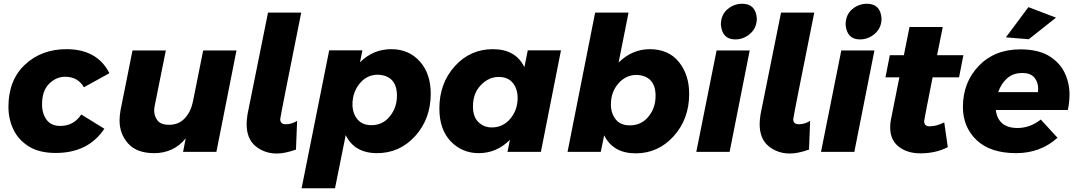

<svg xmlns="http://www.w3.org/2000/svg" viewBox="-20 -809 5742 1023"><path d="M277 6Q191.5 6 136.5 -27Q78.5 -62.5 51.8 -118.2Q25 -174 25 -240Q25 -382 113 -464.5Q201 -547 334 -547Q498 -547 563 -419L427 -344Q395 -400 327 -400Q279 -400 241.5 -362.5Q204 -325 204 -253Q204 -203 228.5 -170.5Q253 -138 301 -138Q373 -138 413 -199L536 -123Q450 6 277 6Z M801.5 7Q709 7 663 -44Q617 -95 617 -168Q617 -188.5 622 -220.5L686 -540H863.5L804.5 -246.5Q801.5 -233.5 801.5 -220.5Q801.5 -189.5 819.5 -166.8Q837.5 -144 880.5 -144Q931.5 -144 963.8 -178Q996 -212 1007.5 -265.5L1062.5 -540H1240L1133 0H955.5L969.5 -72Q905.5 7 801.5 7Z M1455 9Q1390 9 1342 -30Q1294 -69 1294 -148Q1294 -169 1299 -201L1408 -742H1585Q1473 -185 1473 -174Q1473 -147 1503 -147Q1534 -147 1563 -165L1557 -12Q1498 9 1455 9Z M1765 194H1587L1734 -541H1911L1898 -477Q1968 -547 2065 -547Q2158 -547 2216.5 -482Q2275 -417 2275 -310Q2275 -176 2192.5 -84.5Q2110 7 1989 7Q1869 7 1822 -89ZM1959 -142Q2019 -142 2057 -189Q2095 -236 2095 -299Q2095 -405 1995 -411Q1934 -411 1896 -363.5Q1858 -316 1858 -253Q1858 -206 1884 -174Q1910 -142 1959 -142Z M2531 7Q2442 7 2381.5 -56Q2321 -119 2321 -231Q2321 -365 2403 -456Q2485 -547 2606 -547Q2728 -547 2774 -451L2792 -541H2969L2862 0H2684L2697 -64Q2626 7 2531 7ZM2600 -130Q2660 -130 2699 -176.5Q2738 -223 2738 -287Q2738 -335 2712.5 -367Q2687 -399 2637 -399Q2584 -399 2542 -355.5Q2500 -312 2500 -242Q2500 -186 2529.5 -158Q2559 -130 2600 -130Z M3367 8Q3247 8 3199 -88L3181 0H3004L3151 -742H3329L3276 -476Q3349 -547 3442 -547Q3542 -547 3597 -479Q3652 -411 3652 -309Q3652 -175 3569.5 -83.5Q3487 8 3367 8ZM3336 -141Q3397 -141 3435 -187.5Q3473 -234 3473 -298Q3473 -404 3373 -410Q3315 -410 3275 -364.5Q3235 -319 3235 -253Q3235 -205 3260.5 -173Q3286 -141 3336 -141Z M3897.5 -599Q3828 -599 3821 -677Q3821 -730 3855.8 -759.5Q3890.5 -789 3934.5 -789Q4006.5 -789 4012.5 -711Q4012.5 -661 3977.5 -630Q3942.5 -599 3897.5 -599ZM3867.5 0H3690L3798 -540H3974.5Z M4188.5 9Q4123.5 9 4075.5 -30Q4027.5 -69 4027.5 -148Q4027.5 -169 4032.5 -201L4141.5 -742H4318.5Q4206.5 -185 4206.5 -174Q4206.5 -147 4236.5 -147Q4267.5 -147 4296.5 -165L4290.5 -12Q4231.5 9 4188.5 9Z M4562 -599Q4492.5 -599 4485.5 -677Q4485.5 -730 4520.2 -759.5Q4555 -789 4599 -789Q4671 -789 4677 -711Q4677 -661 4642 -630Q4607 -599 4562 -599ZM4532 0H4354.5L4462.5 -540H4639Z M4884 8Q4814 8 4768.5 -27.5Q4723 -63 4723 -131Q4723 -152 4727 -172L4772 -397H4698L4721 -515H4796L4826 -665H5003L4973 -515H5113L5090 -397H4949Q4904 -170 4904 -164Q4904 -136 4933 -136Q4970 -136 5011 -157L5030 -25Q4966 8 4884 8Z M5461.5 -600 5339.5 -610 5459.5 -771 5606.5 -715ZM5394.5 7Q5256.5 7 5183.5 -62.5Q5110.5 -132 5110.5 -239Q5110.5 -370 5195 -458Q5279.5 -546 5416.5 -546Q5506 -546 5564 -514Q5624 -479 5651.2 -424Q5678.5 -369 5678.5 -305Q5678.5 -266 5669.5 -223H5285.5Q5298.5 -127 5401.5 -127Q5467.5 -127 5525.5 -172L5614.5 -75Q5523.5 7 5394.5 7ZM5510.5 -318 5511.5 -336Q5511.5 -371 5491.5 -395.5Q5471.5 -420 5426.5 -420Q5377.5 -420 5345.5 -391.2Q5313.5 -362.5 5298.5 -318Z"/></svg>

Font: Argentum Sans
Style: Bold Italic
Weight: 700
Italic angle: -11°
Designer: Julieta Ulanovsky (font), Cristiano Sobral (main changes and remaster)
Foundry: Julieta Ulanovsky (font), Cristiano Sobral (main changes and remaster)
Version: Version 2.007;June 15, 2022;FontCreator 14.0.0.2814 64-bit; 